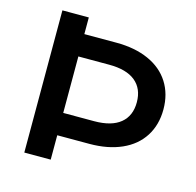

<svg xmlns="http://www.w3.org/2000/svg" viewBox="-103 -807 931 913"><g transform="rotate(15 363.0 -350.0)"><path d="M680 -369Q680 -293 644 -236.5Q608 -180 540.5 -150Q473 -120 382 -120H224V0H94V-700H224V-618H382Q473 -618 540.5 -588Q608 -558 644 -501.5Q680 -445 680 -369ZM549 -369Q549 -436 505 -472Q461 -508 376 -508H224V-230H376Q461 -230 505 -266Q549 -302 549 -369Z"/></g></svg>

Font: mBank SemiBold
Style: Regular
Weight: 600
Designer: Julieta Ulanovsky
Foundry: Julieta Ulanovsky
Version: Version 7.200